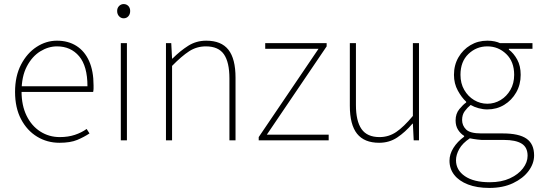

<svg xmlns="http://www.w3.org/2000/svg" viewBox="-20 -690 2656 944"><path d="M272 12Q212 12 162.5 -18Q113 -48 83.5 -104Q54 -160 54 -238Q54 -316 83.5 -372.5Q113 -429 160 -459.5Q207 -490 260 -490Q315 -490 355.5 -464.5Q396 -439 418 -390Q440 -341 440 -270Q440 -263 440 -255Q440 -247 438 -238H70V-266H410Q410 -365 369 -413.5Q328 -462 260 -462Q218 -462 178 -437.5Q138 -413 112 -363.5Q86 -314 86 -240Q86 -172 110.5 -121.5Q135 -71 178 -43.5Q221 -16 274 -16Q315 -16 348 -27Q381 -38 406 -56L420 -34Q393 -16 359.5 -2Q326 12 272 12Z M574 0V-478H604V0ZM588 -600Q575 -600 565.5 -610Q556 -620 556 -636Q556 -651 565.5 -660.5Q575 -670 588 -670Q602 -670 611 -660.5Q620 -651 620 -636Q620 -620 611 -610Q602 -600 588 -600Z M796 0V-478H822L826 -402H828Q866 -440 905.5 -465Q945 -490 994 -490Q1068 -490 1103 -445.5Q1138 -401 1138 -308V0H1108V-304Q1108 -384 1081 -423Q1054 -462 992 -462Q947 -462 910 -438Q873 -414 826 -366V0Z M1252 0V-16L1546 -450H1284V-478H1586V-462L1292 -28H1596V0Z M1844 12Q1771 12 1735.5 -32.5Q1700 -77 1700 -170V-478H1730V-174Q1730 -95 1757.5 -55.5Q1785 -16 1846 -16Q1891 -16 1928 -41Q1965 -66 2010 -120V-478H2040V0H2014L2010 -82H2008Q1972 -40 1933 -14Q1894 12 1844 12Z M2386 234Q2325 234 2281 217Q2237 200 2213.5 170Q2190 140 2190 100Q2190 68 2209.5 37Q2229 6 2262 -18V-22Q2244 -33 2232 -52Q2220 -71 2220 -98Q2220 -131 2238.5 -153.5Q2257 -176 2272 -186V-190Q2250 -210 2231 -244.5Q2212 -279 2212 -322Q2212 -370 2234 -408Q2256 -446 2293 -468Q2330 -490 2376 -490Q2396 -490 2412 -486.5Q2428 -483 2438 -478H2598V-450H2482V-446Q2506 -428 2523 -397Q2540 -366 2540 -322Q2540 -274 2518 -235.5Q2496 -197 2459 -174.5Q2422 -152 2376 -152Q2355 -152 2333 -158Q2311 -164 2294 -174Q2278 -161 2265 -143.5Q2252 -126 2252 -100Q2252 -73 2271.5 -53.5Q2291 -34 2346 -34H2452Q2532 -34 2569 -8Q2606 18 2606 74Q2606 114 2579 150.5Q2552 187 2502.5 210.5Q2453 234 2386 234ZM2376 -180Q2411 -180 2441 -198Q2471 -216 2489.5 -248Q2508 -280 2508 -322Q2508 -387 2469 -424.5Q2430 -462 2376 -462Q2322 -462 2283 -424.5Q2244 -387 2244 -322Q2244 -280 2262.5 -248Q2281 -216 2311 -198Q2341 -180 2376 -180ZM2388 206Q2445 206 2486.5 187Q2528 168 2551 138Q2574 108 2574 76Q2574 34 2544.5 16Q2515 -2 2458 -2H2348Q2344 -2 2327 -4Q2310 -6 2290 -10Q2254 14 2238 42.5Q2222 71 2222 98Q2222 146 2265.5 176Q2309 206 2388 206Z"/></svg>

Font: SourceSans3VF
Style: Regular
Weight: 200
Designer: Paul D. Hunt
Foundry: Adobe
Version: Version 3.052;hotconv 1.1.0;makeotfexe 2.6.0